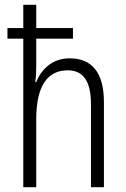

<svg xmlns="http://www.w3.org/2000/svg" viewBox="-20 -780 524 800"><path d="M131 -760H77V-663H11V-619H77V0H131V-284C131 -425 180 -487 262 -487C324 -487 359 -446 359 -346V0H413V-354C413 -477 364 -537 270 -537C198 -537 152 -491 131 -438H127C130 -461 131 -482 131 -509V-619H284V-663H131Z"/></svg>

Font: Noto Sans Hebrew Condensed Light
Style: Regular
Weight: 300
Width: 3
Designer: Monotype Design Team
Foundry: Monotype Imaging Inc.
Version: Version 2.004